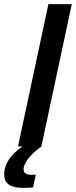

<svg xmlns="http://www.w3.org/2000/svg" viewBox="-43 -708 367 928"><path d="M158 0H157L304 -688H191L44 0H65C8 40 -23 85 -23 135C-23 173 -1 200 68 200C84 200 101 200 117 198L130 136C121 137 116 137 112 137C81 137 71 127 71 110C71 73 122 23 158 0Z"/></svg>

Font: Saira UNSAM Medium Italic
Style: Regular
Weight: 500
Italic angle: -12°
Designer: Hector Gatti with collaboration of the Omnibus-Type team
Foundry: Omnibus-Type
Version: Version 0.072;PS 000.072;hotconv 1.0.88;makeotf.lib2.5.64775